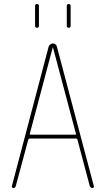

<svg xmlns="http://www.w3.org/2000/svg" viewBox="-20 -950 540 970"><path d="M130.9 -275.4Q128.9 -270.5 133.8 -269.5H360.4Q366.2 -269.5 363.3 -275.4L248 -709Q248 -710 247.1 -710Q246.1 -710 246.1 -709ZM46.9 0Q43.9 0 41.5 -2.9Q39.1 -5.9 40 -9.8L225.6 -713.9Q227.5 -720.7 233.9 -725.6Q240.2 -730.5 247.6 -730.5Q254.9 -730.5 260.7 -725.6Q266.6 -720.7 267.6 -713.9L454.1 -9.8Q455.1 -5.9 453.1 -2.9Q451.2 0 447.3 0Q438.5 0 433.6 -9.8L371.1 -245.1Q370.1 -250 365.2 -250H128.9Q125 -250 123 -245.1L59.6 -9.8Q56.6 0 46.9 0ZM317.4 -820.3V-919.9Q317.4 -929.7 327.1 -929.7Q336.9 -929.7 336.9 -919.9V-820.3Q336.9 -809.6 327.1 -809.6Q317.4 -809.6 317.4 -820.3ZM157.2 -820.3V-919.9Q157.2 -929.7 167 -929.7Q176.8 -929.7 176.8 -919.9V-820.3Q176.8 -809.6 167 -809.6Q157.2 -809.6 157.2 -820.3Z"/></svg>

Font: Rounded Mgen+ 1mn thin
Style: Regular
Weight: 100
Designer: [Source Han Sans]
Ryoko NISHIZUKA  (kana & ideographs); Paul D. Hunt (Latin, Greek & Cyrillic); Wenlong ZHANG  (bopomofo
Version: Version 1.059.20150602